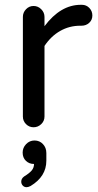

<svg xmlns="http://www.w3.org/2000/svg" viewBox="-20 -529 414 807"><path d="M76.2 -39.1V-458Q76.2 -476.6 89.4 -490.2Q102.5 -503.9 121.1 -503.9Q139.6 -503.9 153.3 -490.2Q167 -476.6 167 -458V-418.9Q234.4 -508.8 319.3 -508.8H324.2Q342.8 -508.8 355.5 -495.6Q368.2 -482.4 368.2 -463.9Q368.2 -445.3 355 -433.1Q341.8 -420.9 322.3 -420.9H317.4Q271.5 -420.9 232.9 -398.9Q194.3 -377 167 -335.9V-39.1Q167 -20.5 153.3 -7.3Q139.6 5.9 121.1 5.9Q102.5 5.9 89.4 -7.3Q76.2 -20.5 76.2 -39.1ZM69.3 234.4Q69.3 221.7 81.1 212.9Q103.5 199.2 113.3 187.5Q123 175.8 123 160.2Q102.5 160.2 88.9 147Q75.2 133.8 75.2 112.3Q75.2 91.8 89.8 76.7Q104.5 61.5 125 61.5Q146.5 61.5 160.6 76.7Q174.8 91.8 174.8 114.3V146.5Q174.8 212.9 108.4 252.9Q98.6 257.8 91.8 257.8Q82 257.8 75.7 251Q69.3 244.1 69.3 234.4Z"/></svg>

Font: FakePearl
Style: Regular
Weight: 400
Version: Version 1.2